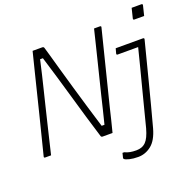

<svg xmlns="http://www.w3.org/2000/svg" viewBox="-159 -910 1307 1286"><g transform="rotate(-20 494.5 -267.0)"><path d="M911 -744H980Q991 -744 988 -733L971 -664H902Q891 -664 894 -675ZM66 0H25Q13 0 17 -11Q52 -148 86 -285.5Q120 -423 154 -560Q163 -595 171.5 -630Q180 -665 189 -700H257Q263 -700 266.5 -697.5Q270 -695 272 -686Q275 -676 287.5 -632.5Q300 -589 318.5 -522.5Q337 -456 360 -378Q383 -300 406.5 -220Q430 -140 452 -70H472Q486 -124 497 -170.5Q508 -217 519.5 -264Q531 -311 545 -367Q559 -423 577 -496Q590 -546 602 -597.5Q614 -649 627 -700H668Q680 -700 676 -689Q644 -559 611 -429.5Q578 -300 546 -170Q536 -127 525.5 -85Q515 -43 504 0H434Q425 0 422 -7Q374 -162 329.5 -318Q285 -474 237 -630H217Q205 -576 194 -530Q183 -484 171.5 -437Q160 -390 146.5 -335Q133 -280 116 -209Q103 -157 91 -105Q79 -53 66 0ZM912 -526Q923 -526 920 -515Q887 -387 848.5 -236Q810 -85 770 63Q748 143 705.5 176.5Q663 210 612 210Q576 210 549.5 203.5Q523 197 515 189Q512 186 513 180Q515 172 517 164.5Q519 157 521 148H533Q552 157 571 160.5Q590 164 615 164Q635 164 652 158Q669 152 683 138Q708 113 726 48Q740 -6 757 -73Q774 -140 792.5 -211Q811 -282 829 -352Q847 -422 862 -482H716Q706 -482 709 -493L718 -526Z"/></g></svg>

Font: Recursive Sn Lnr St Lt
Style: Italic
Weight: 300
Italic angle: -15°
Version: Version 1.079;hotconv 1.0.112;makeotfexe 2.5.65598; ttfautoh